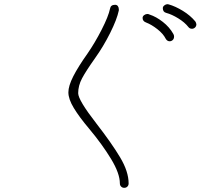

<svg xmlns="http://www.w3.org/2000/svg" viewBox="-20 -826 1040 921"><path d="M884 -696Q866 -719 835 -738Q804 -757 778 -764Q761 -768 761 -787Q761 -794 767.5 -799.5Q774 -805 782 -806Q787 -806 789 -805Q821 -796 857 -774Q893 -752 917 -723Q920 -719 922 -710Q922 -700 915.5 -694Q909 -688 901 -688Q890 -688 884 -696ZM775 -640Q763 -664 735 -686Q707 -708 681 -718Q664 -724 664 -740Q664 -748 671.5 -753.5Q679 -759 687 -759Q692 -759 698 -756Q729 -746 761 -721Q793 -696 811 -664Q815 -658 815 -651Q815 -640 808.5 -634Q802 -628 794 -628Q782 -628 775 -640ZM555 54Q555 6 512.5 -64Q470 -134 408 -208Q360 -265 334 -308Q308 -351 308 -383Q308 -414 331.5 -460Q355 -506 399 -568Q435 -620 467.5 -683.5Q500 -747 508 -785Q511 -803 532 -803Q541 -803 545.5 -796.5Q550 -790 550 -781V-776Q541 -733 508.5 -668Q476 -603 436 -547Q392 -485 373.5 -450Q355 -415 355 -379Q355 -346 442 -234Q515 -140 556 -71.5Q597 -3 597 54Q597 63 591 69Q585 75 576 75Q567 75 561 69Q555 63 555 54Z"/></svg>

Font: Tsukimi Rounded Light
Style: Regular
Weight: 300
Designer: Takashi Funayama
Foundry: Takashi Funayama
Version: Version 1.032; ttfautohint (v1.8.3)